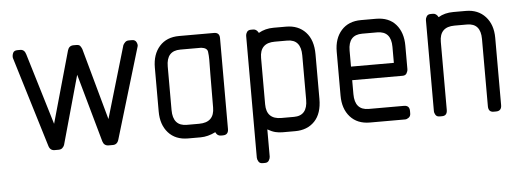

<svg xmlns="http://www.w3.org/2000/svg" viewBox="-36 -377 1496 549"><g transform="rotate(-5 712.5 -102.5)"><path d="M293 -14Q289 0 276 0H264Q251 0 247 -13L192 -209L137 -12Q135 -7 131 -3.5Q127 0 120 0H109Q96 0 92 -14L13 -273Q12 -280 15 -287Q18 -294 28 -294H36Q48 -294 52 -280L114 -75L172 -281Q176 -294 189 -294H197Q205 -294 208 -290Q211 -286 213 -281L270 -75L331 -282Q333 -286 337 -290Q341 -294 348 -294H357Q366 -294 369.5 -286.5Q373 -279 371 -274Z M592 0H586Q576 0 571 -11Q549 0 528 0H492Q456 0 435.5 -23Q415 -46 415 -84V-210Q415 -248 435.5 -271Q456 -294 492 -294H592Q608 -294 608 -278V-17Q608 0 592 0ZM552 -255Q551 -255 542 -255Q533 -255 522 -255Q511 -255 502 -255Q493 -255 492 -255Q452 -255 452 -210V-85Q452 -39 492 -39H527Q571 -39 571 -82Q571 -148 571.5 -178Q572 -208 572 -219Q572 -231 570.5 -242Q569 -253 552 -255Z M799 6H763Q752 6 742 3.5Q732 1 720 -6V72Q720 77 716.5 83Q713 89 705 89H698Q690 89 686.5 83Q683 77 683 72V-278Q683 -283 686.5 -288.5Q690 -294 698 -294H705Q714 -294 720 -283Q739 -294 763 -294H799Q834 -294 855 -271.5Q876 -249 876 -208V-80Q876 -38 855 -16Q834 6 799 6ZM838 -208Q838 -254 799 -254H763Q720 -254 720 -211V-78Q720 -35 763 -35H799Q838 -35 838 -81Z M1119 -125H974V-85Q974 -39 1014 -39H1115Q1131 -39 1131 -23V-16Q1131 -8 1125.5 -4Q1120 0 1115 0H1014Q978 0 957.5 -23Q937 -46 937 -84V-210Q937 -248 957.5 -271Q978 -294 1014 -294H1057Q1094 -294 1114 -271Q1134 -248 1134 -210V-143Q1134 -137 1130.5 -131Q1127 -125 1119 -125ZM1097 -210Q1097 -255 1057 -255H1014Q974 -255 974 -210V-164H1097Z M1376 0H1369Q1354 0 1354 -17V-210Q1354 -255 1315 -255H1279Q1236 -255 1236 -212V-17Q1236 0 1221 0H1214Q1206 0 1202.5 -5.5Q1199 -11 1199 -17V-278Q1199 -283 1202.5 -288.5Q1206 -294 1214 -294H1221Q1230 -294 1236 -283Q1254 -294 1279 -294H1315Q1350 -294 1371 -271Q1392 -248 1392 -210V-17Q1392 0 1376 0Z"/></g></svg>

Font: Chathura
Style: Bold
Weight: 700
Designer: Appaji Ambarisha Darbha
Foundry: Aditya Fonts
Version: Version 1.001 2016